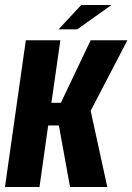

<svg xmlns="http://www.w3.org/2000/svg" viewBox="-22 -753 533 773"><path d="M-2 0 82 -591H221L185 -339H223L343 -591H491L343 -307L410 0H260L215 -248H172L137 0ZM214 -635 305 -733H427L289 -635Z"/></svg>

Font: Alumni Sans ExtraBold
Style: Italic
Weight: 800
Italic angle: -8°
Designer: Robert E. Leuschke
Foundry: Robert E. Leuschke
Version: Version 1.016